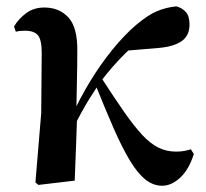

<svg xmlns="http://www.w3.org/2000/svg" viewBox="-20 -572 653 608"><path d="M101.5 13.6 92.2 5.6 110.5 -213.7 112.1 -402.7Q112.3 -445.6 100.3 -460.2Q88.3 -474.7 58.9 -474.7Q51.3 -474.7 44.4 -474.1Q37.5 -473.5 30.2 -471.5L24.4 -488Q38.8 -512.4 62.8 -530.3Q86.9 -548.2 120.3 -548.2Q167.8 -548.2 196.8 -516.5Q225.8 -484.9 224.8 -409.8Q224.8 -363.8 223.6 -315.3Q222.3 -266.7 221.7 -218.7L224.5 -214.9Q222.7 -159.6 220.7 -107Q218.6 -54.3 216.6 0ZM209.1 -159.8 192.9 -180.8H198L206.9 -203.3Q232.3 -260 265.4 -314.3Q298.5 -368.7 336.3 -415.1Q374 -461.5 411.2 -493.2Q448.1 -524.4 477 -536.5Q506 -548.7 538.2 -551.9Q555.8 -547.5 567.9 -534.6Q580.1 -521.8 580.1 -494.6Q580.1 -459 555.2 -441.7Q530.3 -424.4 483.2 -420.2L370.8 -410.8L455.3 -471.6Q416.3 -441.7 376.9 -403.1Q337.5 -364.5 296.7 -311.3L292.1 -304.3Q276.8 -281.2 264 -260.6Q251.1 -240 238.2 -216.5Q225.3 -193 209.1 -159.8ZM493.5 16.2Q465.1 16.2 440.2 -3.7Q415.4 -23.7 391.1 -64Q366.9 -104.3 340.1 -165.2Q313.3 -226.2 280.7 -307.8L299.7 -327.6Q341.7 -262.6 373.1 -217.6Q404.5 -172.6 430.5 -144.7Q456.5 -116.8 481.9 -104.4Q507.3 -91.9 537.3 -91.9Q553.5 -91.9 565.2 -94.3Q576.8 -96.7 584.4 -99.3L593.8 -84.4Q577.9 -34.2 550.2 -9Q522.6 16.2 493.5 16.2Z"/></svg>

Font: Noto Serif KR
Style: Regular
Weight: 200
Designer: Ryoko NISHIZUKA 西塚涼子 (kana & ideographs); Frank Grießhammer (Latin, Greek & Cyrillic); Wenlong ZHANG 张文龙 (bopomofo); San
Foundry: Adobe
Version: Version 2.001;hotconv 1.1.0;makeotfexe 2.6.0